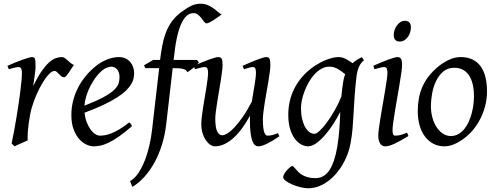

<svg xmlns="http://www.w3.org/2000/svg" viewBox="-20 -762 2648 1026"><path d="M375 -415Q369.1 -407.2 362.1 -396Q355 -384.8 347.9 -374.3Q340.8 -363.8 334.5 -356.4Q328.1 -349.1 323.2 -349.1Q314 -349.1 307.4 -354.5Q300.8 -359.9 295.2 -366Q289.6 -372.1 283.9 -377.4Q278.3 -382.8 271 -382.8Q258.3 -382.8 241.5 -365.5Q224.6 -348.1 207.8 -320.1Q190.9 -292 175.5 -257.1Q160.2 -222.2 149.9 -187Q144.5 -168.5 140.4 -146.2Q136.2 -124 133.1 -100.6Q129.9 -77.1 128.4 -54.4Q127 -31.7 127.9 -12.2Q121.6 -8.8 112.1 -4.6Q102.5 -0.5 92.5 3.9Q82.5 8.3 73.2 12.5Q64 16.6 58.1 20L42 4.9Q49.3 -29.8 56.2 -66.9Q63 -104 69.1 -140.9Q75.2 -177.7 80.3 -212.9Q85.4 -248 89.1 -278.3Q92.8 -308.6 95 -332.5Q97.2 -356.4 97.2 -371.1Q97.2 -382.3 95.5 -388.9Q93.8 -395.5 91.1 -398.7Q88.4 -401.9 84.7 -402.8Q81.1 -403.8 77.1 -403.8Q72.8 -403.8 64.2 -401.9Q55.7 -399.9 47.4 -397.7Q39.1 -395.5 33 -393.8Q26.9 -392.1 26.9 -392.1L20 -410.2Q40.5 -419.4 61.3 -428Q82 -436.5 100.1 -442.9Q118.2 -449.2 131.6 -453.1Q145 -457 150.9 -457Q157.7 -457 161.6 -454.6Q165.5 -452.1 167.2 -446Q168.9 -439.9 169.4 -429Q169.9 -418 169.9 -400.9Q169.9 -395.5 168.5 -382.8Q167 -370.1 165 -355.2Q163.1 -340.3 160.9 -325.7Q158.7 -311 157.2 -301.8Q180.7 -350.1 201.7 -380.4Q222.7 -410.6 241.5 -427.7Q260.3 -444.8 277.3 -450.9Q294.4 -457 310.1 -457Q318.8 -457 325.9 -452.1Q333 -447.3 340.3 -440.4Q347.7 -433.6 356 -426.5Q364.3 -419.4 375 -415Z M521.5 -381.8Q505.4 -367.2 490 -346.2Q474.6 -325.2 462.2 -300.8Q449.7 -276.4 441.4 -249.8Q433.1 -223.1 431.2 -197.3Q495.1 -222.2 532.5 -242.4Q569.8 -262.7 588.9 -280.8Q607.9 -298.8 613.3 -315.4Q618.7 -332 618.7 -349.1Q618.7 -364.3 614.7 -375.2Q610.8 -386.2 604.5 -392.8Q598.1 -399.4 590.1 -402.6Q582 -405.8 573.7 -405.8Q565.9 -405.8 550.8 -400.1Q535.6 -394.5 521.5 -381.8ZM696.8 -371.1Q696.8 -357.4 693.6 -342.3Q690.4 -327.1 680.4 -311Q670.4 -294.9 652.6 -277.3Q634.8 -259.8 605.2 -241Q575.7 -222.2 533.2 -201.9Q490.7 -181.6 431.6 -159.7Q434.6 -132.3 443.1 -109.9Q451.7 -87.4 463.1 -71.3Q474.6 -55.2 488 -46.1Q501.5 -37.1 514.6 -37.1Q524.9 -37.1 539.6 -39.3Q554.2 -41.5 573.5 -48.8Q592.8 -56.2 616.9 -70.3Q641.1 -84.5 670.4 -107.9Q675.8 -105 679.9 -98.4Q684.1 -91.8 685.5 -87.9Q645.5 -53.2 614.7 -32Q584 -10.7 559.8 0.7Q535.6 12.2 516.4 16.1Q497.1 20 479.5 20Q463.4 20 442.9 11Q422.4 2 404.3 -17.8Q386.2 -37.6 373.8 -69.6Q361.3 -101.6 361.3 -147.9Q361.3 -186 370.6 -222.9Q379.9 -259.8 397.2 -293.7Q414.6 -327.6 439.9 -357.9Q465.3 -388.2 497.6 -413.1Q508.8 -421.9 522.9 -429.9Q537.1 -438 552.5 -444.1Q567.9 -450.2 583.7 -453.6Q599.6 -457 614.7 -457Q635.7 -457 651.1 -449.5Q666.5 -441.9 676.8 -429.7Q687 -417.5 691.9 -402.1Q696.8 -386.7 696.8 -371.1Z M1164.6 -685.1Q1154.3 -677.7 1142.6 -669.2Q1130.9 -660.6 1119.6 -653.6Q1108.4 -646.5 1098.9 -641.8Q1089.4 -637.2 1083.5 -637.2Q1077.1 -637.2 1070.8 -645.8Q1064.5 -654.3 1056.6 -664.6Q1048.8 -674.8 1038.6 -683.3Q1028.3 -691.9 1014.6 -691.9Q996.1 -691.9 981.9 -680.9Q967.8 -669.9 957 -651.6Q946.3 -633.3 938.5 -609.6Q930.7 -585.9 925.3 -560.5Q919.9 -535.2 916.3 -510.3Q912.6 -485.4 910.6 -464.8L907.7 -441.9H1032.7L1042.5 -428.2Q1037.6 -421.4 1029.3 -413.3Q1021 -405.3 1011.7 -397.9Q1002.4 -390.6 993.9 -384.5Q985.4 -378.4 980.5 -376Q978 -382.8 972.9 -387Q967.8 -391.1 959 -393.6Q950.2 -396 937 -397Q923.8 -397.9 905.8 -397.9H902.8L867.7 -94.2Q861.3 -40.5 845.9 9.5Q830.6 59.6 807.4 102.8Q784.2 146 753.9 180.4Q723.6 214.8 687.5 236.8L674.8 206.1Q699.2 192.4 719 163.1Q738.8 133.8 753.7 95.7Q768.6 57.6 778.3 14.9Q788.1 -27.8 792.5 -67.9L830.6 -397.9H756.8L749.5 -413.1L798.8 -441.9H835.4Q840.3 -481 846.9 -517.1Q853.5 -553.2 865.5 -585.4Q877.4 -617.7 897.2 -645.8Q917 -673.8 947.8 -696.8Q960.9 -706.1 973.1 -714.4Q985.4 -722.7 998 -729Q1010.7 -735.4 1024.2 -738.8Q1037.6 -742.2 1052.7 -742.2Q1074.2 -742.2 1091.6 -734.1Q1108.9 -726.1 1122.6 -716.1Q1136.2 -706.1 1146.7 -696.8Q1157.2 -687.5 1164.6 -685.1Z M1472.7 -33.2Q1433.1 -6.8 1405.5 6.6Q1377.9 20 1359.4 20Q1351.1 20 1343.3 14.2Q1335.4 8.3 1329.1 -7.3Q1322.8 -22.9 1319.1 -50Q1315.4 -77.1 1315.4 -119.1Q1315.4 -124.5 1315.7 -131.1Q1315.9 -137.7 1316.4 -144.5Q1296.4 -107.9 1274.4 -77.6Q1252.4 -47.4 1228.5 -25.6Q1204.6 -3.9 1179.2 8.1Q1153.8 20 1127.4 20Q1117.7 20 1105.2 12.5Q1092.8 4.9 1081.8 -10.3Q1070.8 -25.4 1063.2 -47.9Q1055.7 -70.3 1055.7 -100.1Q1055.7 -114.7 1058.3 -137.2Q1061 -159.7 1064.9 -185.5Q1068.8 -211.4 1073.7 -239.3Q1078.6 -267.1 1082.5 -292.5Q1086.4 -317.9 1089.1 -338.4Q1091.8 -358.9 1091.8 -371.1Q1091.8 -382.3 1090.3 -388.9Q1088.9 -395.5 1086.2 -398.7Q1083.5 -401.9 1079.8 -402.8Q1076.2 -403.8 1071.8 -403.8Q1067.4 -403.8 1059.1 -401.9Q1050.8 -399.9 1042.5 -397.7Q1034.2 -395.5 1027.8 -393.8Q1021.5 -392.1 1021.5 -392.1L1015.6 -410.2Q1036.1 -419.4 1056.9 -428Q1077.6 -436.5 1095.2 -442.9Q1112.8 -449.2 1126.2 -453.1Q1139.6 -457 1145.5 -457Q1159.7 -457 1164.6 -447.8Q1169.4 -438.5 1169.4 -416Q1169.4 -401.9 1166.5 -378.9Q1163.6 -356 1159.2 -328.6Q1154.8 -301.3 1149.9 -272Q1145 -242.7 1140.6 -215.3Q1136.2 -188 1133.3 -165Q1130.4 -142.1 1130.4 -127.9Q1130.4 -81.1 1140.4 -60.1Q1150.4 -39.1 1168.5 -39.1Q1178.2 -39.1 1194.3 -48.6Q1210.4 -58.1 1231 -79.3Q1251.5 -100.6 1275.6 -134.8Q1299.8 -168.9 1325.7 -218.8Q1329.1 -241.2 1333 -263.7Q1336.9 -286.1 1340.1 -306.2Q1343.3 -326.2 1345.5 -343Q1347.7 -359.9 1347.7 -371.1Q1347.7 -382.3 1346.4 -388.9Q1345.2 -395.5 1342.8 -398.7Q1340.3 -401.9 1337.2 -402.8Q1334 -403.8 1329.6 -403.8Q1325.2 -403.8 1317.6 -401.9Q1310.1 -399.9 1302.5 -397.7Q1294.9 -395.5 1289.3 -393.8Q1283.7 -392.1 1283.7 -392.1L1276.4 -410.2Q1296.9 -419.4 1316.9 -428Q1336.9 -436.5 1353.8 -442.9Q1370.6 -449.2 1383.3 -453.1Q1396 -457 1402.3 -457Q1416 -457 1420.4 -447.8Q1424.8 -438.5 1424.8 -416Q1424.8 -401.9 1421.9 -379.2Q1418.9 -356.4 1414.6 -329.3Q1410.2 -302.2 1404.8 -272.7Q1399.4 -243.2 1395 -215.6Q1390.6 -188 1387.7 -164.1Q1384.8 -140.1 1384.8 -124Q1384.8 -79.6 1391.1 -58.3Q1397.5 -37.1 1409.7 -37.1Q1422.4 -37.1 1435.3 -40.3Q1448.2 -43.5 1465.8 -50.8L1472.7 -33.2Z M1660.6 -46.9Q1670.9 -46.9 1688.5 -63.2Q1706.1 -79.6 1726.3 -106.9Q1746.6 -134.3 1767.3 -170.4Q1788.1 -206.5 1804.2 -246.1Q1806.2 -264.6 1808.3 -284.9Q1810.5 -305.2 1814.5 -328.1Q1815.9 -338.4 1818.6 -347.7Q1821.3 -356.9 1824.7 -365.2Q1817.4 -371.1 1808.6 -377.9Q1799.8 -384.8 1789.3 -391.1Q1778.8 -397.5 1766.6 -401.6Q1754.4 -405.8 1740.7 -405.8Q1718.3 -405.8 1698.2 -394.8Q1678.2 -383.8 1661.4 -365.7Q1644.5 -347.7 1631.1 -324.5Q1617.7 -301.3 1608.2 -276.6Q1598.6 -252 1593.5 -228Q1588.4 -204.1 1588.4 -185.1Q1588.4 -153.3 1594.2 -127.9Q1600.1 -102.5 1609.9 -84.5Q1619.6 -66.4 1632.8 -56.6Q1646 -46.9 1660.6 -46.9ZM1924.8 -439.9Q1908.2 -426.3 1898.7 -406.2Q1889.2 -386.2 1884.8 -351.1Q1877.9 -293 1874.8 -245.1Q1871.6 -197.3 1869.4 -155.5Q1867.2 -113.8 1864 -75.9Q1860.8 -38.1 1854 -0.5Q1845.2 50.3 1823 94.7Q1800.8 139.2 1770.3 172.4Q1739.7 205.6 1702.9 224.9Q1666 244.1 1627.9 244.1Q1607.4 244.1 1583.7 238Q1560.1 231.9 1540 223.1Q1520 214.4 1506.6 204.1Q1493.2 193.8 1493.2 185.1Q1493.2 176.8 1499.5 166.3Q1505.9 155.8 1514.2 146.7Q1522.5 137.7 1530.5 131.3Q1538.6 125 1542 125Q1545.9 125 1550 129.9Q1554.2 134.8 1560.3 141.8Q1566.4 148.9 1575 157.5Q1583.5 166 1595.7 173.1Q1607.9 180.2 1625 185.1Q1642.1 189.9 1665 189.9Q1712.4 189.9 1740.2 147.5Q1768.1 105 1782.2 23.4Q1786.6 -3.9 1789.3 -28.1Q1792 -52.2 1793.7 -75Q1795.4 -97.7 1796.4 -119.4Q1797.4 -141.1 1798.3 -164.1Q1782.7 -133.3 1762 -100.8Q1741.2 -68.4 1718 -41.5Q1694.8 -14.6 1670.9 2.7Q1647 20 1625.5 20Q1609.4 20 1591.1 10.7Q1572.8 1.5 1556.9 -18.8Q1541 -39.1 1530.8 -71Q1520.5 -103 1520.5 -148.9Q1520.5 -187.5 1529.3 -224.4Q1538.1 -261.2 1555.9 -294.7Q1573.7 -328.1 1600.6 -357.7Q1627.4 -387.2 1663.6 -411.1Q1677.2 -419.9 1692.9 -428.2Q1708.5 -436.5 1725.1 -442.9Q1741.7 -449.2 1758.1 -453.1Q1774.4 -457 1789.6 -457Q1800.3 -457 1810.5 -453.9Q1820.8 -450.7 1830.3 -445.8Q1839.8 -440.9 1848.4 -435.1Q1856.9 -429.2 1864.7 -424.3Q1876 -435.1 1888.4 -442.9Q1900.9 -450.7 1913.6 -457L1924.8 -439.9Z M2175.8 -616.2Q2175.8 -602.5 2171.6 -589.1Q2167.5 -575.7 2159.7 -564.7Q2151.9 -553.7 2140.6 -546.9Q2129.4 -540 2115.7 -540Q2100.6 -540 2092.3 -548.8Q2084 -557.6 2084 -574.2Q2084 -587.4 2088.4 -600.8Q2092.8 -614.3 2100.6 -625.5Q2108.4 -636.7 2119.4 -643.8Q2130.4 -650.9 2144 -650.9Q2159.2 -650.9 2167.5 -641.8Q2175.8 -632.8 2175.8 -616.2ZM2162.6 -35.2Q2139.6 -21.5 2121.3 -11.2Q2103 -1 2087.9 6.1Q2072.8 13.2 2060.5 16.6Q2048.3 20 2037.6 20Q2021 20 2011.2 4.6Q2001.5 -10.7 2001.5 -37.1Q2001.5 -51.8 2005.1 -78.9Q2008.8 -106 2014.2 -138.9Q2019.5 -171.9 2025.9 -207.8Q2032.2 -243.7 2037.6 -276.1Q2043 -308.6 2046.6 -333.7Q2050.3 -358.9 2050.3 -371.1Q2050.3 -382.3 2048.8 -388.9Q2047.4 -395.5 2044.9 -398.7Q2042.5 -401.9 2038.6 -402.8Q2034.7 -403.8 2030.3 -403.8Q2026.4 -403.8 2018.1 -401.9Q2009.8 -399.9 2001.7 -397.7Q1993.7 -395.5 1987.5 -393.8Q1981.4 -392.1 1981.4 -392.1L1974.6 -410.2Q1995.1 -419.4 2015.4 -428Q2035.6 -436.5 2053.2 -442.9Q2070.8 -449.2 2084 -453.1Q2097.2 -457 2103.5 -457Q2117.2 -457 2122.8 -447.8Q2128.4 -438.5 2128.4 -416Q2128.4 -401.9 2124.8 -374.3Q2121.1 -346.7 2115.2 -312.5Q2109.4 -278.3 2103 -241Q2096.7 -203.6 2090.8 -169.4Q2085 -135.3 2081.3 -107.7Q2077.6 -80.1 2077.6 -65.9Q2077.6 -50.8 2080.8 -43.9Q2084 -37.1 2092.3 -37.1Q2107.4 -37.1 2121.3 -41Q2135.3 -44.9 2155.3 -53.2L2162.6 -35.2Z M2512.7 -246.1Q2512.7 -320.8 2485.4 -360.4Q2458 -399.9 2407.7 -399.9Q2372.6 -399.9 2348.6 -379.6Q2324.7 -359.4 2310.1 -328.6Q2295.4 -297.9 2289.1 -262Q2282.7 -226.1 2282.7 -194.8Q2282.7 -162.1 2290.8 -133.1Q2298.8 -104 2313.2 -82.3Q2327.6 -60.5 2346.9 -47.9Q2366.2 -35.2 2388.7 -35.2Q2411.1 -35.2 2429 -45.2Q2446.8 -55.2 2460.7 -72Q2474.6 -88.9 2484.4 -110.6Q2494.1 -132.3 2500.5 -155.8Q2506.8 -179.2 2509.8 -202.6Q2512.7 -226.1 2512.7 -246.1ZM2582.5 -272.9Q2582.5 -240.2 2575.2 -206.8Q2567.9 -173.3 2553.7 -141.8Q2539.6 -110.4 2518.8 -81.8Q2498 -53.2 2470.7 -30.8Q2458 -20.5 2443.8 -11.2Q2429.7 -2 2415 5.1Q2400.4 12.2 2385.3 16.1Q2370.1 20 2355.5 20Q2321.3 20 2294.7 5.6Q2268.1 -8.8 2249.8 -33.9Q2231.4 -59.1 2221.9 -93.5Q2212.4 -127.9 2212.4 -168Q2212.4 -203.1 2218.3 -235.6Q2224.1 -268.1 2237.3 -298.3Q2250.5 -328.6 2272.5 -356.4Q2294.4 -384.3 2326.7 -410.2Q2351.6 -429.7 2381.3 -443.4Q2411.1 -457 2441.4 -457Q2479.5 -457 2506.3 -443.4Q2533.2 -429.7 2550 -405.3Q2566.9 -380.9 2574.7 -347.2Q2582.5 -313.5 2582.5 -272.9Z"/></svg>

Font: Gentium
Style: Italic
Weight: 400
Italic angle: -7°
Designer: J. Victor Gaultney
Version: Version 1.02; 2005; OFL release